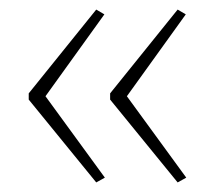

<svg xmlns="http://www.w3.org/2000/svg" viewBox="-20 -479 448 401"><path d="M40 -284 181 -459 198 -449 75 -278 199 -108 181 -98 40 -271ZM210 -284 351 -459 368 -449 245 -278 369 -108 351 -98 210 -271Z"/></svg>

Font: Noto Sans Khmer ExtraCondensed Thin
Style: Regular
Weight: 250
Width: 2
Designer: Danh Hong and the Monotype Design Team
Foundry: Monotype Imaging Inc.
Version: Version 2.004